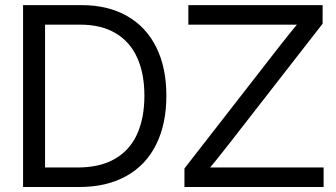

<svg xmlns="http://www.w3.org/2000/svg" viewBox="-20 -748 1343 768"><path d="M122.1 0V-78.1H291Q379.9 -78.1 439.5 -112.5Q499 -147 528.3 -211.2Q557.6 -275.4 557.6 -365.2Q557.6 -453.6 528.8 -517.3Q500 -581.1 442.4 -615.2Q384.8 -649.4 300.8 -649.4H118.2V-727.5H306.6Q411.6 -727.5 488 -684.1Q564.5 -640.6 605 -559.1Q645.5 -477.5 645.5 -365.2Q645.5 -252 604.5 -169.7Q563.5 -87.4 485.1 -43.7Q406.7 0 296.9 0ZM160.2 0H72.3V-727.5H160.2ZM717.8 -74.2 1098.1 -563Q1139.6 -616.2 1193.4 -680.7L1204.6 -649.4H1041H733.4V-727.5H1270.5V-653.3L898.4 -175.3Q847.7 -109.9 794.9 -46.9L783.7 -78.1H943.4H1274.4V0H717.8Z"/></svg>

Font: Intratopia Thin
Style: Regular
Weight: 100
Designer: Rasmus Andersson
Foundry: rsms
Version: Version 3.000;Glyphs 3.2.3 (3260)